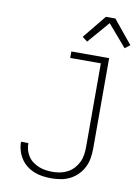

<svg xmlns="http://www.w3.org/2000/svg" viewBox="-103 -1035 807 1111"><g transform="rotate(10 300.0 -479.5)"><path d="M278 8Q252 8 226.5 4.5Q201 1 177 -8.5Q153 -18 132.5 -34Q112 -50 98 -71.5Q84 -93 76.5 -118Q69 -143 69 -168V-170H112V-169Q112 -148 117.5 -128.5Q123 -109 134.5 -92Q146 -75 162.5 -63Q179 -51 198 -43.5Q217 -36 237.5 -33Q258 -30 278 -30Q301 -30 323.5 -34.5Q346 -39 366.5 -50Q387 -61 402.5 -78Q418 -95 428 -115.5Q438 -136 441.5 -159Q445 -182 445 -205V-697H265V-735H487V-205Q487 -176 482.5 -148Q478 -120 465.5 -94.5Q453 -69 433 -48.5Q413 -28 388 -15Q363 -2 334.5 3Q306 8 278 8ZM345 -807 315 -830 427 -967H483L499 -947L595 -830L565 -807L455 -935Z"/></g></svg>

Font: Iosevka Extralight Extended
Style: Regular
Weight: 200
Width: 7
Monospace: yes
Designer: Belleve Invis
Foundry: Belleve Invis
Version: Version 32.5.0; ttfautohint (v1.8.4)